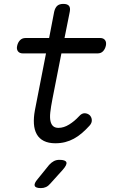

<svg xmlns="http://www.w3.org/2000/svg" viewBox="-20 -725 640 985"><path d="M494 -530Q511 -530 519 -519Q527 -508 523 -490Q519 -473 508.5 -462Q498 -451 480 -451H295L249 -217Q241 -176 238 -148.5Q235 -121 239 -103.5Q243 -86 253 -77.5Q263 -69 280 -69Q307 -69 334.5 -86Q362 -103 385 -128Q399 -144 413.5 -144Q428 -144 439 -135Q450 -125 451 -109.5Q452 -94 439 -80Q419 -58 399.5 -41.5Q380 -25 359 -13.5Q338 -2 314.5 4Q291 10 264 10Q229 10 205 -2Q181 -14 168.5 -36.5Q156 -59 154 -90Q152 -121 159 -159L216 -451H98Q80 -451 72 -462Q64 -473 68 -490Q72 -508 83 -519Q94 -530 111 -530H232L258 -665Q263 -686 274 -695.5Q285 -705 305 -705Q325 -705 333.5 -695.5Q342 -686 338 -665L311 -530ZM173 194 232 121Q244 108 256.5 101.5Q269 95 285 95Q316 95 320.5 107.5Q325 120 302 146L238 217Q228 229 216 234.5Q204 240 190 240Q162 240 158 228Q154 216 173 194Z"/></svg>

Font: Maple Mono NL Light
Style: Italic
Weight: 300
Italic angle: -10°
Monospace: yes
Designer: subframe7536
Version: Version 7.000